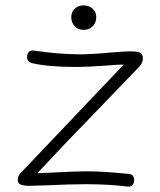

<svg xmlns="http://www.w3.org/2000/svg" viewBox="-20 -693 596 714"><path d="M301 -8Q240 -8 158 -4L90 -2Q68 -2 57 -6.5Q46 -11 46 -24Q46 -42 61 -54Q224 -225 331 -338L440 -453Q420 -453 374 -449Q304 -444 265 -444Q158 -444 100 -458Q79 -463 81 -483Q81 -493 87 -499.5Q93 -506 105 -505Q198 -491 278 -491Q321 -491 396 -498Q446 -502 463 -502Q492 -502 501.5 -496.5Q511 -491 511 -479Q513 -461 498 -445Q517 -465 344 -285Q220 -158 119 -49L169 -51Q262 -56 300 -56Q365 -56 460 -46Q470 -45 474.5 -38.5Q479 -32 479 -23Q479 -12 472.5 -5Q466 2 456 1Q384 -8 301 -8ZM245 -629Q245 -648 258 -660.5Q271 -673 291 -673Q311 -673 324.5 -660.5Q338 -648 338 -629Q338 -609 325 -595.5Q312 -582 291 -582Q271 -582 258 -595.5Q245 -609 245 -629Z"/></svg>

Font: Mali Light
Style: Regular
Weight: 300
Designer: Kitiyaporn Chalermlarp | Katatrad Aksorn Co.,Ltd.
Foundry: Cadson Demak Co.,Ltd.
Version: Version 1.000; ttfautohint (v1.6)